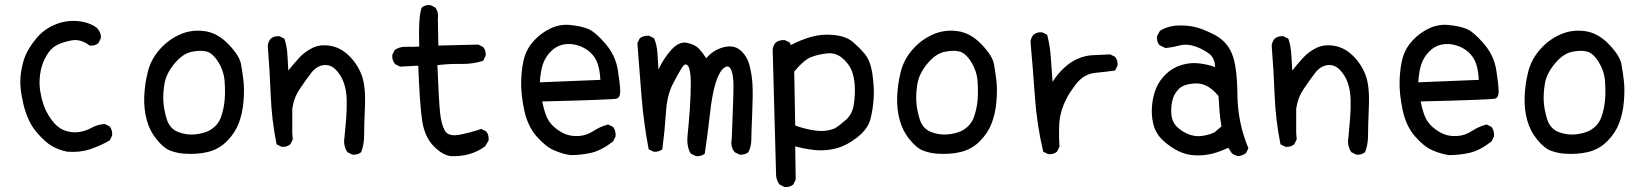

<svg xmlns="http://www.w3.org/2000/svg" viewBox="-20 -620 6540 765"><path d="M248 -15.6Q216.8 -21.5 188.5 -37.1Q160.2 -52.7 125 -94.2Q89.8 -135.7 73.2 -205.1Q56.6 -274.4 62.5 -321.8Q68.4 -369.1 82 -400.4Q95.7 -431.6 125 -467.3Q154.3 -502.9 198.2 -521.5Q242.2 -540 288.6 -536.1Q335 -532.2 366.2 -508.8Q383.8 -489.3 381.8 -467.8L372.1 -448.2Q358.4 -436.5 336.9 -438.5Q301.8 -465.8 265.1 -459Q228.5 -452.1 205.1 -439.5Q181.6 -426.8 165 -397.9Q148.4 -369.1 142.6 -339.8Q136.7 -310.5 137.7 -282.7Q138.7 -254.9 149.4 -215.8Q160.2 -176.8 184.6 -143.6Q209 -110.4 237.8 -100.1Q266.6 -89.8 293.9 -93.8Q321.3 -97.7 344.7 -110.8Q368.2 -124 397.5 -126L417 -116.2Q428.7 -101.6 426.8 -80.1L417 -60.5Q379.9 -39.1 338.9 -25.4Q297.9 -11.7 248 -15.6Z M712.9 -7.8Q685.5 -9.8 659.2 -19.5Q632.8 -29.3 604.5 -64Q576.2 -98.6 564.5 -142.6Q552.7 -186.5 554.7 -235.4Q556.6 -284.2 568.8 -333.5Q581.1 -382.8 615.7 -422.4Q650.4 -461.9 696.3 -482.4Q742.2 -502.9 794.4 -496.1Q846.7 -489.3 890.6 -443.4Q934.6 -397.5 940.4 -364.3Q946.3 -331.1 950.2 -296.9Q954.1 -262.7 950.2 -215.8Q946.3 -168.9 931.6 -129.9Q917 -90.8 884.8 -58.1Q852.5 -25.4 808.6 -14.6Q764.6 -3.9 712.9 -7.8ZM815.4 -100.6Q848.6 -120.1 860.4 -153.3Q872.1 -186.5 875 -220.7Q877.9 -254.9 875 -295.9Q872.1 -336.9 849.6 -373Q827.1 -409.2 801.8 -415Q776.4 -420.9 741.7 -413.1Q707 -405.3 674.8 -366.2Q642.6 -327.1 635.7 -288.1Q628.9 -249 630.9 -215.8Q632.8 -182.6 644.5 -145Q656.2 -107.4 689.5 -94.2Q722.7 -81.1 756.8 -84.5Q791 -87.9 815.4 -100.6Z M1383.8 -3.9 1364.3 -13.7Q1346.7 -39.1 1352.5 -72.3Q1356.4 -112.3 1359.4 -149.4Q1362.3 -186.5 1361.3 -223.6Q1360.4 -260.7 1349.6 -291Q1338.9 -321.3 1317.4 -342.8Q1295.9 -364.3 1268.1 -360.4Q1240.2 -356.4 1218.8 -328.1Q1197.3 -299.8 1173.8 -264.6Q1150.4 -229.5 1144.5 -186.5V-90.8L1146.5 -64.5L1136.7 -44.9Q1123 -33.2 1101.6 -35.2L1082 -44.9Q1062.5 -141.6 1058.6 -241.2Q1054.7 -340.8 1046.9 -438.5Q1048.8 -454.1 1058.6 -465.8Q1072.3 -477.5 1093.8 -475.6L1113.3 -465.8Q1123 -436.5 1125 -404.3Q1127 -372.1 1128.9 -338.9Q1150.4 -366.2 1171.9 -389.6Q1193.4 -413.1 1224.1 -428.7Q1254.9 -444.3 1295.9 -437.5Q1336.9 -430.7 1370.1 -398.4Q1403.3 -366.2 1420.4 -322.3Q1437.5 -278.3 1434.1 -196.3Q1430.7 -114.3 1430.7 -78.6Q1430.7 -43 1418.9 -13.7Q1405.3 -2 1383.8 -3.9Z M1776.4 2Q1742.2 -2 1707 -38.6Q1671.9 -75.2 1662.1 -138.7Q1652.3 -202.1 1646.5 -358.4L1574.2 -354.5L1554.7 -364.3Q1541 -379.9 1543 -401.4L1552.7 -420.9Q1572.3 -434.6 1598.6 -433.6Q1625 -432.6 1650.4 -434.6Q1646.5 -553.7 1660.2 -589.8Q1673.8 -601.6 1695.3 -599.6L1714.8 -589.8Q1728.5 -570.3 1724.6 -543.9L1726.6 -438.5L1885.7 -442.4L1905.3 -432.6Q1917 -418.9 1915 -397.5L1905.3 -377.9Q1864.3 -364.3 1816.4 -365.2Q1768.6 -366.2 1722.7 -360.4Q1728.5 -217.8 1733.4 -170.9Q1738.3 -124 1752.4 -99.6Q1766.6 -75.2 1809.6 -83Q1852.5 -90.8 1897.5 -106.4L1917 -96.7Q1928.7 -83 1926.8 -60.5L1913.1 -37.1Q1883.8 -15.6 1849.6 -5.9Q1815.4 3.9 1776.4 2Z M2252 -2Q2216.8 -7.8 2184.6 -22.5Q2152.3 -37.1 2117.2 -77.6Q2082 -118.2 2068.4 -182.6Q2054.7 -247.1 2056.6 -300.8Q2058.6 -354.5 2069.3 -391.6Q2080.1 -428.7 2108.4 -459Q2136.7 -489.3 2173.8 -506.8Q2210.9 -524.4 2251.5 -520.5Q2292 -516.6 2320.8 -505.9Q2349.6 -495.1 2391.1 -447.3Q2432.6 -399.4 2441.9 -339.8Q2451.2 -280.3 2451.2 -255.9Q2451.2 -231.4 2437 -227.1Q2422.9 -222.7 2140.6 -215.8Q2146.5 -184.6 2156.2 -159.2Q2166 -133.8 2186.5 -115.2Q2207 -96.7 2231 -86.4Q2254.9 -76.2 2286.1 -78.1Q2317.4 -80.1 2344.7 -98.1Q2372.1 -116.2 2403.3 -124L2422.9 -114.3Q2434.6 -98.6 2432.6 -76.2L2422.9 -56.6Q2377.9 -21.5 2337.9 -11.7Q2297.9 -2 2252 -2ZM2372.1 -301.8Q2370.1 -340.8 2360.8 -367.2Q2351.6 -393.6 2331.1 -412.1Q2310.5 -430.7 2281.2 -439.5Q2252 -448.2 2223.6 -442.4Q2195.3 -436.5 2173.8 -414.1Q2152.3 -391.6 2143.1 -364.3Q2133.8 -336.9 2130.9 -292Z M2752.9 2 2732.4 -7.8Q2714.8 -35.2 2719.7 -82.5Q2724.6 -129.9 2728.5 -185.5Q2732.4 -241.2 2732.4 -290Q2732.4 -338.9 2722.2 -356Q2711.9 -373 2697.3 -350.6Q2682.6 -328.1 2660.2 -284.2Q2637.7 -240.2 2633.3 -171.4Q2628.9 -102.5 2619.1 -25.4Q2605.5 -13.7 2584 -15.6L2564.5 -25.4Q2544.9 -127.9 2536.1 -235.4Q2527.3 -342.8 2519.5 -448.2L2529.3 -467.8Q2544.9 -479.5 2566.4 -477.5L2585.9 -467.8Q2597.7 -440.4 2599.6 -407.2Q2601.6 -374 2603.5 -342.8Q2623 -385.7 2654.3 -420.9Q2685.5 -456.1 2717.8 -449.2Q2750 -442.4 2765.6 -425.3Q2781.2 -408.2 2793.9 -387.7Q2821.3 -420.9 2862.3 -431.6Q2903.3 -442.4 2929.7 -419.9Q2956.1 -397.5 2965.8 -361.3Q2975.6 -325.2 2978 -286.1Q2980.5 -247.1 2977.1 -168.9Q2973.6 -90.8 2973.6 -64Q2973.6 -37.1 2961.9 -13.7Q2948.2 -2 2926.8 -3.9L2907.2 -13.7Q2889.6 -35.2 2895.5 -66.4Q2903.3 -249 2902.3 -287.1Q2901.4 -325.2 2892.1 -344.2Q2882.8 -363.3 2864.3 -349.1Q2845.7 -335 2831.5 -290Q2817.4 -245.1 2808.6 -165.5Q2799.8 -85.9 2788.1 -7.8Q2774.4 3.9 2752.9 2Z M3105.5 125 3085.9 115.2Q3074.2 99.6 3072.3 80.1L3058.6 -422.9Q3060.5 -438.5 3070.3 -450.2Q3085.9 -461.9 3107.4 -460L3127 -450.2L3130.9 -440.4Q3171.9 -461.9 3213.9 -473.6Q3255.9 -485.4 3303.2 -480.5Q3350.6 -475.6 3377 -453.6Q3403.3 -431.6 3425.8 -404.8Q3448.2 -377.9 3456.1 -324.2Q3463.9 -270.5 3460.9 -226.6Q3458 -182.6 3447.8 -144Q3437.5 -105.5 3395 -72.3Q3352.5 -39.1 3309.6 -28.3Q3266.6 -17.6 3224.1 -22.5Q3181.6 -27.3 3148.4 -37.1L3150.4 95.7L3140.6 115.2Q3127 127 3105.5 125ZM3305.7 -108.4Q3325.2 -120.1 3350.6 -142.6Q3376 -165 3381.8 -203.1Q3387.7 -241.2 3385.7 -277.3Q3383.8 -313.5 3373 -339.8Q3362.3 -366.2 3335.9 -388.7Q3309.6 -411.1 3274.9 -407.2Q3240.2 -403.3 3211.9 -392.6Q3183.6 -381.8 3144.5 -335L3148.4 -120.1Q3183.6 -106.4 3227.1 -100.1Q3270.5 -93.8 3305.7 -108.4Z M3712.9 -7.8Q3685.5 -9.8 3659.2 -19.5Q3632.8 -29.3 3604.5 -64Q3576.2 -98.6 3564.5 -142.6Q3552.7 -186.5 3554.7 -235.4Q3556.6 -284.2 3568.8 -333.5Q3581.1 -382.8 3615.7 -422.4Q3650.4 -461.9 3696.3 -482.4Q3742.2 -502.9 3794.4 -496.1Q3846.7 -489.3 3890.6 -443.4Q3934.6 -397.5 3940.4 -364.3Q3946.3 -331.1 3950.2 -296.9Q3954.1 -262.7 3950.2 -215.8Q3946.3 -168.9 3931.6 -129.9Q3917 -90.8 3884.8 -58.1Q3852.5 -25.4 3808.6 -14.6Q3764.6 -3.9 3712.9 -7.8ZM3815.4 -100.6Q3848.6 -120.1 3860.4 -153.3Q3872.1 -186.5 3875 -220.7Q3877.9 -254.9 3875 -295.9Q3872.1 -336.9 3849.6 -373Q3827.1 -409.2 3801.8 -415Q3776.4 -420.9 3741.7 -413.1Q3707 -405.3 3674.8 -366.2Q3642.6 -327.1 3635.7 -288.1Q3628.9 -249 3630.9 -215.8Q3632.8 -182.6 3644.5 -145Q3656.2 -107.4 3689.5 -94.2Q3722.7 -81.1 3756.8 -84.5Q3791 -87.9 3815.4 -100.6Z M4156.2 -5.9 4136.7 -15.6Q4111.3 -122.1 4103.5 -233.4Q4095.7 -344.7 4085.9 -454.1Q4087.9 -469.7 4097.7 -481.4Q4111.3 -493.2 4132.8 -491.2L4152.3 -481.4Q4164.1 -436.5 4167 -388.7Q4169.9 -340.8 4173.8 -293.9Q4193.4 -325.2 4219.7 -349.6Q4246.1 -374 4275.9 -386.7Q4305.7 -399.4 4337.9 -400.4Q4370.1 -401.4 4403.3 -403.3L4422.9 -393.6Q4434.6 -379.9 4432.6 -358.4L4422.9 -338.9Q4386.7 -334 4343.3 -329.6Q4299.8 -325.2 4270 -288.1Q4240.2 -251 4224.6 -217.8Q4209 -184.6 4203.1 -150.4Q4197.3 -116.2 4201.2 -35.2L4191.4 -15.6Q4177.7 -3.9 4156.2 -5.9Z M4915 2Q4899.4 0 4887.7 -9.8L4874 -31.2Q4840.8 -15.6 4810.5 -7.8Q4780.3 0 4743.7 -1Q4707 -2 4673.8 -18.6Q4640.6 -35.2 4612.3 -62Q4584 -88.9 4575.2 -126Q4566.4 -163.1 4570.3 -201.2Q4574.2 -239.3 4586.9 -269.5Q4599.6 -299.8 4626 -325.2Q4652.3 -350.6 4688.5 -361.3Q4724.6 -372.1 4760.7 -367.2Q4796.9 -362.3 4821.3 -352.5Q4821.3 -389.6 4794.9 -408.2Q4768.6 -426.8 4737.8 -436.5Q4707 -446.3 4677.7 -438.5Q4648.4 -430.7 4623 -428.7L4599.6 -440.4Q4587.9 -454.1 4589.8 -475.6L4601.6 -497.1Q4628.9 -514.6 4663.1 -517.6Q4697.3 -520.5 4731 -514.6Q4764.6 -508.8 4815.4 -483.4Q4866.2 -458 4887.7 -408.2Q4909.2 -358.4 4910.2 -245.1Q4911.1 -131.8 4954.1 -29.3L4944.3 -9.8Q4930.7 0 4915 2ZM4819.3 -92.8 4846.7 -116.2Q4840.8 -151.4 4838.9 -179.7Q4836.9 -208 4835 -237.3Q4793 -289.1 4745.1 -287.6Q4697.3 -286.1 4676.8 -265.6Q4656.2 -245.1 4650.4 -216.8Q4644.5 -188.5 4647.5 -161.1Q4650.4 -133.8 4668.9 -115.2Q4687.5 -96.7 4714.8 -85.4Q4742.2 -74.2 4770.5 -78.6Q4798.8 -83 4819.3 -92.8Z M5383.8 -3.9 5364.3 -13.7Q5346.7 -39.1 5352.5 -72.3Q5356.4 -112.3 5359.4 -149.4Q5362.3 -186.5 5361.3 -223.6Q5360.4 -260.7 5349.6 -291Q5338.9 -321.3 5317.4 -342.8Q5295.9 -364.3 5268.1 -360.4Q5240.2 -356.4 5218.8 -328.1Q5197.3 -299.8 5173.8 -264.6Q5150.4 -229.5 5144.5 -186.5V-90.8L5146.5 -64.5L5136.7 -44.9Q5123 -33.2 5101.6 -35.2L5082 -44.9Q5062.5 -141.6 5058.6 -241.2Q5054.7 -340.8 5046.9 -438.5Q5048.8 -454.1 5058.6 -465.8Q5072.3 -477.5 5093.8 -475.6L5113.3 -465.8Q5123 -436.5 5125 -404.3Q5127 -372.1 5128.9 -338.9Q5150.4 -366.2 5171.9 -389.6Q5193.4 -413.1 5224.1 -428.7Q5254.9 -444.3 5295.9 -437.5Q5336.9 -430.7 5370.1 -398.4Q5403.3 -366.2 5420.4 -322.3Q5437.5 -278.3 5434.1 -196.3Q5430.7 -114.3 5430.7 -78.6Q5430.7 -43 5418.9 -13.7Q5405.3 -2 5383.8 -3.9Z M5752 -2Q5716.8 -7.8 5684.6 -22.5Q5652.3 -37.1 5617.2 -77.6Q5582 -118.2 5568.4 -182.6Q5554.7 -247.1 5556.6 -300.8Q5558.6 -354.5 5569.3 -391.6Q5580.1 -428.7 5608.4 -459Q5636.7 -489.3 5673.8 -506.8Q5710.9 -524.4 5751.5 -520.5Q5792 -516.6 5820.8 -505.9Q5849.6 -495.1 5891.1 -447.3Q5932.6 -399.4 5941.9 -339.8Q5951.2 -280.3 5951.2 -255.9Q5951.2 -231.4 5937 -227.1Q5922.9 -222.7 5640.6 -215.8Q5646.5 -184.6 5656.2 -159.2Q5666 -133.8 5686.5 -115.2Q5707 -96.7 5731 -86.4Q5754.9 -76.2 5786.1 -78.1Q5817.4 -80.1 5844.7 -98.1Q5872.1 -116.2 5903.3 -124L5922.9 -114.3Q5934.6 -98.6 5932.6 -76.2L5922.9 -56.6Q5877.9 -21.5 5837.9 -11.7Q5797.9 -2 5752 -2ZM5872.1 -301.8Q5870.1 -340.8 5860.8 -367.2Q5851.6 -393.6 5831.1 -412.1Q5810.5 -430.7 5781.2 -439.5Q5752 -448.2 5723.6 -442.4Q5695.3 -436.5 5673.8 -414.1Q5652.3 -391.6 5643.1 -364.3Q5633.8 -336.9 5630.9 -292Z M6212.9 -7.8Q6185.5 -9.8 6159.2 -19.5Q6132.8 -29.3 6104.5 -64Q6076.2 -98.6 6064.5 -142.6Q6052.7 -186.5 6054.7 -235.4Q6056.6 -284.2 6068.8 -333.5Q6081.1 -382.8 6115.7 -422.4Q6150.4 -461.9 6196.3 -482.4Q6242.2 -502.9 6294.4 -496.1Q6346.7 -489.3 6390.6 -443.4Q6434.6 -397.5 6440.4 -364.3Q6446.3 -331.1 6450.2 -296.9Q6454.1 -262.7 6450.2 -215.8Q6446.3 -168.9 6431.6 -129.9Q6417 -90.8 6384.8 -58.1Q6352.5 -25.4 6308.6 -14.6Q6264.6 -3.9 6212.9 -7.8ZM6315.4 -100.6Q6348.6 -120.1 6360.4 -153.3Q6372.1 -186.5 6375 -220.7Q6377.9 -254.9 6375 -295.9Q6372.1 -336.9 6349.6 -373Q6327.1 -409.2 6301.8 -415Q6276.4 -420.9 6241.7 -413.1Q6207 -405.3 6174.8 -366.2Q6142.6 -327.1 6135.7 -288.1Q6128.9 -249 6130.9 -215.8Q6132.8 -182.6 6144.5 -145Q6156.2 -107.4 6189.5 -94.2Q6222.7 -81.1 6256.8 -84.5Q6291 -87.9 6315.4 -100.6Z"/></svg>

Font: NaikaiFont
Style: Regular
Weight: 400
Version: Version 1.67